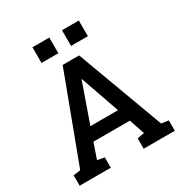

<svg xmlns="http://www.w3.org/2000/svg" viewBox="-203 -1055 1149 1207"><g transform="rotate(-30 371.5 -451.0)"><path d="M25.9 0V-75.2L77.6 -82.5L313 -710.9H432.6L665 -82.5L716.8 -75.2V0H490.7V-75.2L541.5 -84.5L503.9 -196.3H239.3L200.7 -84.5L252 -75.2V0ZM271.5 -290.5H472.2L379.9 -553.7L373.5 -572.8H370.6L363.8 -552.7ZM418.5 -788.1V-901.9H540.5V-788.1ZM204.1 -788.1V-901.9H326.2V-788.1Z"/></g></svg>

Font: Roboto Slab LO Medium
Style: Regular
Weight: 500
Designer: Google
Version: Version 2.000